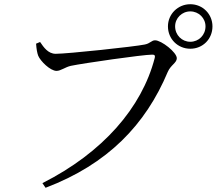

<svg xmlns="http://www.w3.org/2000/svg" viewBox="-20 -846 1040 910"><path d="M776 -721C776 -661 823 -615 882 -615C941 -615 987 -661 987 -721C987 -779 941 -826 882 -826C823 -826 776 -779 776 -721ZM810 -721C810 -760 842 -792 882 -792C922 -792 954 -760 954 -721C954 -680 922 -648 882 -648C842 -648 810 -680 810 -721ZM244 -591C208 -591 187 -622 170 -647L151 -639C153 -612 156 -596 161 -582C171 -557 218 -510 248 -510C268 -510 289 -528 316 -534C373 -546 657 -587 701 -587C711 -587 717 -585 713 -570C652 -336 468 -123 181 22L196 44C491 -68 670 -255 775 -505C789 -538 818 -548 818 -570C818 -598 745 -655 715 -655C698 -655 692 -640 666 -635C618 -625 300 -591 244 -591Z"/></svg>

Font: Noto Serif CJK TC
Style: Regular
Weight: 400
Designer: Ryoko NISHIZUKA 西塚涼子 (kana & ideographs); Frank Grießhammer (Latin, Greek & Cyrillic); Wenlong ZHANG 张文龙 (bopomofo); San
Foundry: Adobe
Version: Version 2.001;hotconv 1.1.0;makeotfexe 2.6.0